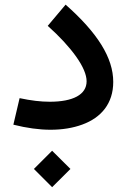

<svg xmlns="http://www.w3.org/2000/svg" viewBox="-20 -546 539 813"><path d="M200.7 246.6 278.3 169.4 200.7 92.3 123.5 169.4ZM459.5 -199.2C459.5 -301.3 393.1 -406.7 257.8 -526.4L182.1 -436.5C232.4 -391.6 272.5 -348.1 302.2 -306.6C332 -264.6 346.7 -229.5 346.7 -201.7C346.7 -145 288.6 -115.2 190.9 -115.2C152.3 -115.2 111.3 -120.1 63 -130.4L36.6 -18.1C92.8 -3.9 145.5 3.4 193.8 3.4C243.7 3.4 288.6 -3.9 328.6 -18.6C408.7 -47.9 459.5 -107.9 459.5 -199.2Z"/></svg>

Font: Estedad SemiBold
Style: Regular
Weight: 600
Designer: Amin Abedi
Version: Version 7.3